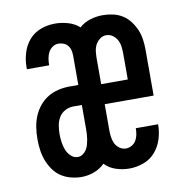

<svg xmlns="http://www.w3.org/2000/svg" viewBox="-66 -591 632 661"><g transform="rotate(-10 250.0 -260.0)"><path d="M167 8Q149 8 130 3Q111 -2 95.5 -12.5Q80 -23 69 -39Q58 -55 51.5 -72.5Q45 -90 42.5 -109Q40 -128 40 -147Q40 -167 43 -187Q46 -207 53.5 -225.5Q61 -244 74 -260Q87 -276 104 -286.5Q121 -297 141 -301.5Q161 -306 181 -306H211V-408Q211 -417 209 -426.5Q207 -436 201 -443.5Q195 -451 186 -454.5Q177 -458 168 -458Q157 -458 147.5 -451.5Q138 -445 133 -435.5Q128 -426 126 -415Q124 -404 124 -393V-390H46V-397Q46 -422 53.5 -447Q61 -472 77.5 -491Q94 -510 118 -519Q142 -528 168 -528Q191 -528 213.5 -521.5Q236 -515 253 -500Q270 -515 291.5 -521.5Q313 -528 335 -528Q353 -528 371 -524Q389 -520 404 -510.5Q419 -501 430 -486.5Q441 -472 448 -455.5Q455 -439 457.5 -421Q460 -403 460 -385V-225H289V-135Q289 -123 290.5 -111Q292 -99 297 -88Q302 -77 312.5 -69.5Q323 -62 335 -62Q345 -62 355 -67.5Q365 -73 370.5 -82.5Q376 -92 378 -103Q380 -114 380 -124V-125H458V-124Q458 -98 450 -73Q442 -48 425.5 -29Q409 -10 384.5 -1Q360 8 335 8Q311 8 288 0.5Q265 -7 249 -24Q233 -8 211.5 0Q190 8 167 8ZM289 -295H382V-385Q382 -397 380.5 -409.5Q379 -422 373.5 -432.5Q368 -443 358 -450.5Q348 -458 335 -458Q323 -458 313 -450.5Q303 -443 297.5 -432.5Q292 -422 290.5 -409.5Q289 -397 289 -385ZM167 -62Q176 -62 184 -67.5Q192 -73 197 -81Q202 -89 204.5 -98Q207 -107 208.5 -116Q210 -125 210.5 -134Q211 -143 211 -153V-236H181Q166 -236 152 -228.5Q138 -221 130.5 -208Q123 -195 120.5 -180Q118 -165 118 -150Q118 -136 120 -122Q122 -108 127 -95Q132 -82 142.5 -72Q153 -62 167 -62Z"/></g></svg>

Font: Iosevka Curly Slab
Style: Regular
Weight: 400
Monospace: yes
Designer: Belleve Invis
Foundry: Belleve Invis
Version: Version 22.1.2; ttfautohint (v1.8.4)